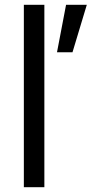

<svg xmlns="http://www.w3.org/2000/svg" viewBox="-20 -785 384 805"><path d="M80 -765H166V0H80ZM257 -765H344L284 -566H219Z"/></svg>

Font: Application
Style: Regular
Weight: 400
Designer: Wei Huang
Foundry: Wei Huang
Version: Version 0.012